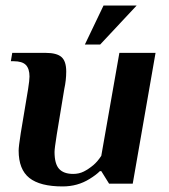

<svg xmlns="http://www.w3.org/2000/svg" viewBox="-20 -660 607 690"><path d="M47 -119Q47 -133 54.5 -181Q62 -229 81 -340Q86 -372 86 -385Q86 -413 73 -426.5Q60 -440 29 -440H19L24 -470H144Q184 -470 201 -455Q218 -440 218 -403Q218 -372 211 -340Q192 -227 184 -176.5Q176 -126 176 -114Q176 -71 192.5 -53Q209 -35 243 -35Q264 -35 281 -43.5Q298 -52 316 -67Q331 -80 344 -100L409 -470H539L457 0H372L344 -45H339Q325 -31 302 -17Q259 10 205 10Q124 10 85.5 -20.5Q47 -51 47 -119ZM285 -500 352 -640H471L340 -500Z"/></svg>

Font: Philosopher
Style: Bold Italic
Weight: 700
Italic angle: -10°
Designer: Jovanny Lemonad
Foundry: Jovanny Lemonad
Version: Version 2.000